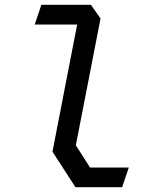

<svg xmlns="http://www.w3.org/2000/svg" viewBox="-20 -785 660 805"><path d="M296.5 0H492L520 -82.5H357.5L298 -176L401.5 -707.5L361 -765H153.5L125.5 -682H303.5L200 -149Z"/></svg>

Font: Monaspace Krypton
Style: Italic
Weight: 400
Italic angle: -11°
Designer: Riley Cran & the Lettermatic Team
Foundry: Lettermatic
Version: Version 1.101 (Monaspace Krypton)